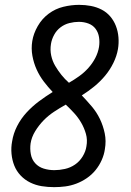

<svg xmlns="http://www.w3.org/2000/svg" viewBox="-20 -763 540 791"><path d="M203 8Q177 8 152 4Q127 0 104.5 -11Q82 -22 65 -40Q48 -58 39 -80.5Q30 -103 27.5 -129Q25 -155 30 -181Q35 -213 50.5 -243.5Q66 -274 89.5 -299.5Q113 -325 140.5 -345.5Q168 -366 197 -384Q178 -404 160.5 -427Q143 -450 131 -476.5Q119 -503 113.5 -533Q108 -563 113 -594Q118 -625 135.5 -655.5Q153 -686 180.5 -706.5Q208 -727 241 -735Q274 -743 306 -743Q331 -743 354.5 -738.5Q378 -734 398.5 -723.5Q419 -713 434 -695.5Q449 -678 457.5 -656Q466 -634 468 -609.5Q470 -585 466 -561Q461 -532 447 -503.5Q433 -475 413 -451Q393 -427 368.5 -407Q344 -387 317 -370Q338 -348 358 -324.5Q378 -301 391.5 -273Q405 -245 411.5 -213.5Q418 -182 412 -148Q409 -126 399 -103.5Q389 -81 373.5 -62Q358 -43 337.5 -29Q317 -15 294.5 -6.5Q272 2 249 5Q226 8 203 8ZM264 -422Q285 -434 306 -449Q327 -464 344 -483Q361 -502 372.5 -524Q384 -546 388 -570Q391 -590 388 -609.5Q385 -629 374 -644Q363 -659 344.5 -666Q326 -673 305 -673Q286 -673 266 -668Q246 -663 229.5 -650.5Q213 -638 203 -619.5Q193 -601 190 -582Q186 -557 191 -534Q196 -511 207.5 -491.5Q219 -472 233 -454.5Q247 -437 264 -422ZM204 -62Q225 -62 247.5 -67Q270 -72 289 -85Q308 -98 320.5 -118.5Q333 -139 336 -160Q341 -187 334 -211.5Q327 -236 314.5 -257.5Q302 -279 285.5 -297Q269 -315 251 -332Q226 -318 202.5 -302.5Q179 -287 159.5 -267Q140 -247 125 -222.5Q110 -198 106 -172Q103 -150 107 -128Q111 -106 125 -90.5Q139 -75 160 -68.5Q181 -62 204 -62Z"/></svg>

Font: Iosevka Fixed
Style: Italic
Weight: 400
Italic angle: -9°
Monospace: yes
Designer: Belleve Invis
Foundry: Belleve Invis
Version: Version 33.2.4